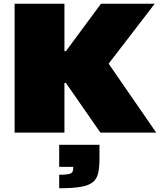

<svg xmlns="http://www.w3.org/2000/svg" viewBox="-20 -708 854 1025"><path d="M58 0V-688H324V-435H332L519 -688H806L560 -368L814 0H516L332 -265H324V0ZM296 297V225Q330 225 346 221.5Q362 218 366.5 210Q371 202 371 189V183H296V65H511V140Q511 186 504 216.5Q497 247 475.5 264.5Q454 282 411 289.5Q368 297 296 297Z"/></svg>

Font: Saira Expanded Black
Style: Regular
Weight: 900
Width: 7
Designer: Hector Gatti with collaboration of the Omnibus-Type team
Foundry: Omnibus-Type
Version: Version 1.101